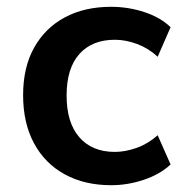

<svg xmlns="http://www.w3.org/2000/svg" viewBox="-20 -535 558 565"><path d="M307 10Q229 10 170.5 -22Q112 -54 80 -113.5Q48 -173 48 -255Q48 -337 80.5 -395Q113 -453 171 -484Q229 -515 307 -515Q357 -515 404.5 -499.5Q452 -484 482 -455L444 -368Q417 -393 383.5 -405.5Q350 -418 318 -418Q251 -418 213.5 -376Q176 -334 176 -254Q176 -174 213.5 -131Q251 -88 318 -88Q349 -88 382.5 -100Q416 -112 444 -137L482 -51Q451 -22 403.5 -6Q356 10 307 10Z"/></svg>

Font: MulishBold
Style: Bold
Weight: 700
Designer: Vernon Adams
Foundry: Vernon Adams
Version: Version 3.602; ttfautohint (v1.8.3)